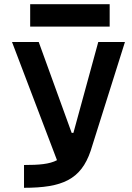

<svg xmlns="http://www.w3.org/2000/svg" viewBox="-20 -893 626 913"><path d="M94.2 0C275.4 0 364.7 -38.6 411.1 -175.8L574.2 -693.4H447.3L329.1 -261.2H320.8L164.1 -693.4H37.1L251 -131.3C215.3 -112.3 165.5 -108.4 94.2 -108.4ZM123.5 -766.6H501.5V-873H123.5Z"/></svg>

Font: Cascadia Mono SemiBold
Style: Regular
Weight: 600
Monospace: yes
Designer: Aaron Bell
Foundry: Saja Typeworks
Version: Version 2404.023